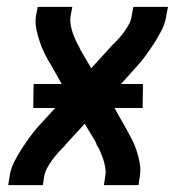

<svg xmlns="http://www.w3.org/2000/svg" viewBox="-20 -540 540 560"><path d="M4 0 8 -26Q11 -47 21 -67Q31 -87 43 -105.5Q55 -124 68.5 -142.5Q82 -161 97 -177L141 -225H77L78 -295H160L129 -350Q119 -366 110.5 -383Q102 -400 96 -418Q90 -436 86 -455Q82 -474 85 -494L90 -520H191L186 -494Q184 -481 186 -468.5Q188 -456 192 -444.5Q196 -433 201 -422Q206 -411 212 -401V-400Q213 -399 213.5 -397.5Q214 -396 215 -394L246 -341L302 -402Q302 -403 303.5 -404Q305 -405 306 -406V-407Q316 -416 325 -426Q334 -436 342 -447Q350 -458 356.5 -470Q363 -482 364 -494L369 -520H470L465 -494Q462 -473 452 -453Q442 -433 430 -414.5Q418 -396 404.5 -377.5Q391 -359 376 -343L333 -295H397L396 -225H314L345 -170Q354 -154 363 -137Q372 -120 378 -102Q384 -84 387.5 -65Q391 -46 388 -26L384 0H283L287 -26Q289 -39 287 -51.5Q285 -64 281 -75.5Q277 -87 272.5 -98Q268 -109 261 -119L262 -120Q261 -121 260 -122.5Q259 -124 259 -126L227 -179L171 -118Q171 -117 170 -116Q169 -115 168 -114L167 -113Q158 -104 149 -94Q140 -84 132 -73Q124 -62 117.5 -50Q111 -38 109 -26L105 0Z"/></svg>

Font: Iosevka Term Curly SmBd Obl
Style: Regular
Weight: 600
Italic angle: -9°
Designer: Belleve Invis
Foundry: Belleve Invis
Version: Version 32.3.0